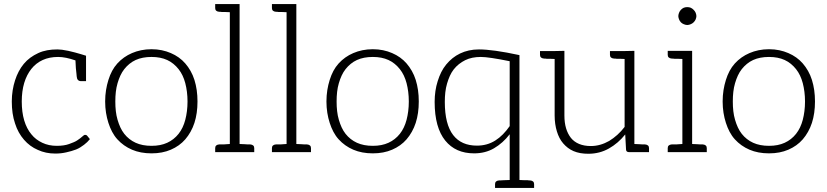

<svg xmlns="http://www.w3.org/2000/svg" viewBox="-20 -748 4065 944"><path d="M409 -80C407 -83 403 -85 399 -85C395 -85 391 -83 385 -77C379 -71 370 -65 360 -58C350 -51 336 -46 320 -40C304 -34 283 -31 259 -31C233 -31 209 -36 188 -46C167 -56 149 -69 134 -88C119 -106 107 -129 99 -156C91 -183 87 -214 87 -249C87 -283 91 -313 99 -340C107 -367 119 -390 134 -409C149 -428 168 -443 190 -453C212 -463 237 -468 266 -468C291 -468 319 -462 351 -451C352 -438 352 -425 353 -413C354 -401 355 -392 356 -385C357 -378 357 -374 357 -373C358 -357 365 -349 379 -349H403V-474L377 -482C360 -487 339 -493 316 -498C293 -503 275 -505 263 -505C227 -505 196 -500 168 -487C140 -474 116 -457 97 -434C78 -411 64 -384 54 -353C44 -322 38 -287 38 -249C38 -209 43 -173 54 -141C64 -109 79 -83 98 -61C117 -39 140 -22 166 -11C192 1 220 7 252 7C271 7 289 5 306 1C323 -3 339 -7 354 -13C369 -19 381 -27 393 -36C405 -45 414 -54 422 -64Z M725 -506C689 -506 657 -499 629 -487C601 -475 577 -458 557 -436C537 -414 523 -387 513 -355C503 -323 497 -288 497 -249C497 -210 503 -175 513 -144C523 -113 537 -85 557 -63C577 -41 601 -24 629 -12C657 0 689 6 725 6C761 6 792 0 820 -12C848 -24 872 -41 891 -63C910 -85 926 -113 936 -144C946 -175 951 -210 951 -249C951 -288 946 -323 936 -355C926 -387 910 -414 891 -436C872 -458 848 -475 820 -487C792 -499 761 -506 725 -506ZM725 -31C695 -31 669 -36 647 -46C625 -56 606 -71 591 -90C576 -109 566 -132 558 -159C550 -186 547 -216 547 -249C547 -282 550 -312 558 -339C566 -366 576 -389 591 -408C606 -427 625 -443 647 -453C669 -463 695 -468 725 -468C755 -468 780 -463 802 -453C824 -443 843 -427 858 -408C873 -389 884 -366 891 -339C898 -312 902 -282 902 -249C902 -216 898 -186 891 -159C884 -132 873 -109 858 -90C843 -71 824 -56 802 -46C780 -36 755 -31 725 -31Z M1210 -38H1205H1197C1194 -38 1189 -39 1182 -39C1175 -39 1167 -40 1158 -40V-728H1110H1038V-708C1038 -697 1045 -691 1058 -690H1063C1065 -690 1068 -689 1071 -689H1086C1093 -689 1101 -688 1110 -688V-40C1099 -40 1089 -38 1081 -38H1064H1058C1045 -37 1038 -31 1038 -20V0H1110H1158H1230V-20C1230 -31 1223 -37 1210 -38Z M1489 -38H1484H1476C1473 -38 1468 -39 1461 -39C1454 -39 1446 -40 1437 -40V-728H1389H1317V-708C1317 -697 1324 -691 1337 -690H1342C1344 -690 1347 -689 1350 -689H1365C1372 -689 1380 -688 1389 -688V-40C1378 -40 1368 -38 1360 -38H1343H1337C1324 -37 1317 -31 1317 -20V0H1389H1437H1509V-20C1509 -31 1502 -37 1489 -38Z M1813 -506C1777 -506 1745 -499 1717 -487C1689 -475 1665 -458 1645 -436C1625 -414 1611 -387 1601 -355C1591 -323 1585 -288 1585 -249C1585 -210 1591 -175 1601 -144C1611 -113 1625 -85 1645 -63C1665 -41 1689 -24 1717 -12C1745 0 1777 6 1813 6C1849 6 1880 0 1908 -12C1936 -24 1960 -41 1979 -63C1998 -85 2014 -113 2024 -144C2034 -175 2039 -210 2039 -249C2039 -288 2034 -323 2024 -355C2014 -387 1998 -414 1979 -436C1960 -458 1936 -475 1908 -487C1880 -499 1849 -506 1813 -506ZM1813 -31C1783 -31 1757 -36 1735 -46C1713 -56 1694 -71 1679 -90C1664 -109 1654 -132 1646 -159C1638 -186 1635 -216 1635 -249C1635 -282 1638 -312 1646 -339C1654 -366 1664 -389 1679 -408C1694 -427 1713 -443 1735 -453C1757 -463 1783 -468 1813 -468C1843 -468 1868 -463 1890 -453C1912 -443 1931 -427 1946 -408C1961 -389 1972 -366 1979 -339C1986 -312 1990 -282 1990 -249C1990 -216 1986 -186 1979 -159C1972 -132 1961 -109 1946 -90C1931 -71 1912 -56 1890 -46C1868 -36 1843 -31 1813 -31Z M2586 139H2581C2579 139 2577 138 2574 138H2558C2551 138 2543 137 2534 137V-452V-477C2446 -496 2380 -505 2335 -505C2300 -505 2269 -498 2242 -485C2215 -472 2193 -454 2174 -431C2155 -408 2142 -381 2132 -349C2122 -318 2117 -283 2117 -247C2117 -162 2135 -99 2169 -57C2203 -15 2250 6 2311 6C2347 6 2380 -2 2409 -19C2438 -36 2464 -59 2486 -88V137C2475 137 2465 138 2457 138C2449 138 2443 139 2440 139H2434C2421 140 2414 146 2414 157V176H2486V163V176H2534H2606V157C2606 146 2599 140 2586 139ZM2486 -128C2465 -98 2442 -74 2415 -57C2388 -40 2358 -32 2325 -32C2274 -32 2235 -49 2208 -84C2181 -119 2167 -173 2167 -247C2167 -280 2170 -310 2178 -337C2186 -364 2196 -388 2211 -407C2226 -426 2245 -441 2267 -452C2289 -463 2315 -468 2344 -468C2370 -468 2417 -461 2486 -447Z M3151 -38H3146H3138C3135 -38 3130 -39 3123 -39C3116 -39 3108 -40 3099 -40V-498L3051 -497H2979V-478C2979 -467 2986 -461 2999 -460H3004C3006 -460 3009 -459 3012 -459H3027C3034 -459 3042 -458 3051 -458V-124C3029 -95 3003 -72 2975 -55C2947 -39 2917 -30 2885 -30C2841 -30 2808 -44 2787 -70C2766 -97 2755 -133 2755 -180V-498L2707 -497H2635V-478C2635 -467 2642 -461 2655 -460H2660C2662 -460 2665 -459 2668 -459H2683C2690 -459 2698 -458 2707 -458V-180C2707 -151 2711 -125 2718 -102C2725 -79 2735 -59 2749 -43C2763 -27 2779 -14 2800 -5C2821 4 2845 8 2873 8C2910 8 2944 -1 2974 -18C3004 -35 3031 -58 3054 -87L3058 -13C3058 -4 3064 0 3073 0H3099H3171V-20C3171 -31 3164 -37 3151 -38Z M3328 -638C3332 -634 3337 -631 3342 -629C3347 -627 3353 -625 3359 -625C3365 -625 3371 -627 3376 -629C3381 -631 3386 -634 3390 -638C3394 -642 3398 -647 3400 -652C3402 -657 3404 -663 3404 -669C3404 -675 3402 -680 3400 -686C3398 -691 3394 -696 3390 -700C3386 -704 3381 -708 3376 -710C3371 -712 3365 -713 3359 -713C3353 -713 3347 -712 3342 -710C3337 -708 3332 -704 3328 -700C3324 -696 3321 -691 3319 -686C3317 -681 3315 -675 3315 -669C3315 -663 3317 -657 3319 -652C3321 -647 3324 -642 3328 -638ZM3435 -38H3430H3422C3419 -38 3414 -39 3407 -39C3400 -39 3392 -40 3383 -40V-498H3335H3263V-478C3263 -467 3270 -461 3283 -460H3288C3290 -460 3293 -459 3296 -459H3311C3318 -459 3326 -458 3335 -458V-40C3324 -40 3314 -38 3306 -38H3289H3283C3270 -37 3263 -31 3263 -20V0H3335H3383H3455V-20C3455 -31 3448 -37 3435 -38Z M3761 -506C3725 -506 3693 -499 3665 -487C3637 -475 3613 -458 3593 -436C3573 -414 3559 -387 3549 -355C3539 -323 3533 -288 3533 -249C3533 -210 3539 -175 3549 -144C3559 -113 3573 -85 3593 -63C3613 -41 3637 -24 3665 -12C3693 0 3725 6 3761 6C3797 6 3828 0 3856 -12C3884 -24 3908 -41 3927 -63C3946 -85 3962 -113 3972 -144C3982 -175 3987 -210 3987 -249C3987 -288 3982 -323 3972 -355C3962 -387 3946 -414 3927 -436C3908 -458 3884 -475 3856 -487C3828 -499 3797 -506 3761 -506ZM3761 -31C3731 -31 3705 -36 3683 -46C3661 -56 3642 -71 3627 -90C3612 -109 3602 -132 3594 -159C3586 -186 3583 -216 3583 -249C3583 -282 3586 -312 3594 -339C3602 -366 3612 -389 3627 -408C3642 -427 3661 -443 3683 -453C3705 -463 3731 -468 3761 -468C3791 -468 3816 -463 3838 -453C3860 -443 3879 -427 3894 -408C3909 -389 3920 -366 3927 -339C3934 -312 3938 -282 3938 -249C3938 -216 3934 -186 3927 -159C3920 -132 3909 -109 3894 -90C3879 -71 3860 -56 3838 -46C3816 -36 3791 -31 3761 -31Z"/></svg>

Font: SVN-Aleo
Style: Light
Weight: 300
Designer: Alessio Laiso
Version: Version 1.2.2